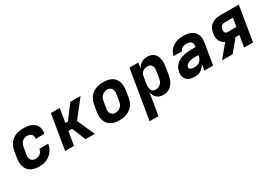

<svg xmlns="http://www.w3.org/2000/svg" viewBox="28 -1406 3544 2498"><g transform="rotate(-30 1800.0 -156.5)"><path d="M250 8Q218 8 187 2Q156 -4 130 -18.5Q104 -33 85.5 -56.5Q67 -80 58 -109Q49 -138 48.5 -170Q48 -202 53 -234L70 -334Q75 -362 85 -389Q95 -416 113 -439.5Q131 -463 155 -481Q179 -499 206.5 -509.5Q234 -520 262 -524Q290 -528 317 -528Q346 -528 374 -524.5Q402 -521 427 -511Q452 -501 473 -484.5Q494 -468 507 -445Q520 -422 523.5 -394Q527 -366 523 -338L521 -328H389L390 -332Q393 -350 388.5 -367.5Q384 -385 372 -396.5Q360 -408 343 -413Q326 -418 308 -418Q289 -418 269 -411Q249 -404 234.5 -389Q220 -374 211.5 -354.5Q203 -335 200 -316L183 -216Q180 -195 181 -174Q182 -153 191.5 -136Q201 -119 220 -110.5Q239 -102 260 -102Q278 -102 296.5 -107.5Q315 -113 330 -125.5Q345 -138 354 -155.5Q363 -173 366 -191V-192H498V-190Q494 -163 483 -136Q472 -109 454 -85Q436 -61 412.5 -42.5Q389 -24 362 -12.5Q335 -1 306.5 3.5Q278 8 250 8Z M1088 0H949L864 -205H809L775 0H642L728 -520H861L827 -315H867L1020 -520H1174L971 -260Z M1457 8Q1424 8 1392.5 2.5Q1361 -3 1334.5 -17.5Q1308 -32 1288.5 -55.5Q1269 -79 1259 -108Q1249 -137 1248.5 -169.5Q1248 -202 1253 -234L1270 -334Q1275 -362 1285 -389Q1295 -416 1312.5 -439.5Q1330 -463 1354.5 -481Q1379 -499 1406 -509.5Q1433 -520 1461 -524Q1489 -528 1516 -528Q1549 -528 1580.5 -522.5Q1612 -517 1639 -502.5Q1666 -488 1685.5 -464.5Q1705 -441 1714.5 -412Q1724 -383 1724.5 -350.5Q1725 -318 1720 -286L1704 -186Q1699 -158 1689 -131Q1679 -104 1661 -80.5Q1643 -57 1618.5 -39Q1594 -21 1567.5 -10.5Q1541 0 1512.5 4Q1484 8 1457 8ZM1457 -102Q1478 -102 1498.5 -108.5Q1519 -115 1535.5 -129.5Q1552 -144 1561 -164Q1570 -184 1573 -204L1590 -304Q1594 -325 1592.5 -345.5Q1591 -366 1582 -383Q1573 -400 1555 -409Q1537 -418 1517 -418Q1496 -418 1475.5 -411.5Q1455 -405 1438.5 -390.5Q1422 -376 1412.5 -356Q1403 -336 1400 -316L1383 -216Q1380 -195 1381 -174.5Q1382 -154 1391.5 -137Q1401 -120 1419 -111Q1437 -102 1457 -102Z M1787 215 1909 -520H2042L2029 -440Q2041 -460 2056.5 -477Q2072 -494 2092 -506Q2112 -518 2134 -523Q2156 -528 2177 -528Q2206 -528 2232.5 -520Q2259 -512 2278.5 -494Q2298 -476 2308.5 -451Q2319 -426 2323.5 -399Q2328 -372 2326.5 -343.5Q2325 -315 2320 -286L2304 -186Q2300 -163 2293.5 -139.5Q2287 -116 2276 -94Q2265 -72 2248.5 -52.5Q2232 -33 2211 -18.5Q2190 -4 2166 2Q2142 8 2119 8Q2091 8 2066 0.5Q2041 -7 2021.5 -23.5Q2002 -40 1991 -63Q1980 -86 1974 -111L1920 215ZM2062 -102Q2082 -102 2102 -109Q2122 -116 2137.5 -130.5Q2153 -145 2161.5 -164.5Q2170 -184 2173 -204L2190 -304Q2193 -324 2192.5 -344.5Q2192 -365 2183.5 -382Q2175 -399 2157.5 -408.5Q2140 -418 2120 -418Q2102 -418 2083 -413.5Q2064 -409 2048 -397Q2032 -385 2023 -367.5Q2014 -350 2011 -332L1994 -232Q1992 -217 1991 -202Q1990 -187 1991.5 -173Q1993 -159 1998 -146Q2003 -133 2011.5 -122.5Q2020 -112 2033.5 -107Q2047 -102 2062 -102Z M2595 8Q2572 8 2550 5Q2528 2 2508.5 -6Q2489 -14 2473.5 -28Q2458 -42 2448.5 -61Q2439 -80 2437 -102Q2435 -124 2439 -147Q2444 -176 2457.5 -203.5Q2471 -231 2494.5 -252.5Q2518 -274 2546 -287.5Q2574 -301 2603 -308.5Q2632 -316 2661 -319Q2690 -322 2719 -322H2787L2789 -335Q2792 -353 2788.5 -370Q2785 -387 2773.5 -398.5Q2762 -410 2744.5 -414.5Q2727 -419 2710 -419Q2695 -419 2679.5 -417Q2664 -415 2650 -408.5Q2636 -402 2624.5 -390Q2613 -378 2611 -363H2481Q2485 -388 2497 -412Q2509 -436 2527.5 -456.5Q2546 -477 2569 -491Q2592 -505 2617 -513.5Q2642 -522 2667.5 -525Q2693 -528 2719 -528Q2748 -528 2777.5 -523.5Q2807 -519 2832.5 -507.5Q2858 -496 2877.5 -476.5Q2897 -457 2908.5 -431.5Q2920 -406 2921 -376.5Q2922 -347 2917 -317L2865 0H2734L2749 -92Q2737 -71 2721 -51.5Q2705 -32 2685 -18.5Q2665 -5 2641 1.5Q2617 8 2595 8ZM2651 -101Q2672 -101 2694 -109Q2716 -117 2732.5 -133.5Q2749 -150 2757 -171Q2765 -192 2769 -213H2719Q2705 -213 2691 -212.5Q2677 -212 2662.5 -209.5Q2648 -207 2633.5 -202.5Q2619 -198 2606 -190.5Q2593 -183 2582.5 -171Q2572 -159 2570 -145Q2568 -136 2572 -128Q2576 -120 2583 -115Q2590 -110 2598 -107.5Q2606 -105 2615.5 -103.5Q2625 -102 2633.5 -101.5Q2642 -101 2651 -101Z M2999 0 3155 -188Q3130 -198 3111.5 -216Q3093 -234 3083 -258Q3073 -282 3072 -309.5Q3071 -337 3075 -365Q3079 -387 3086.5 -408.5Q3094 -430 3108 -449Q3122 -468 3141.5 -482Q3161 -496 3182.5 -505Q3204 -514 3226.5 -517Q3249 -520 3271 -520H3551L3465 0H3332L3360 -173H3302L3159 0ZM3243 -283H3379L3400 -410H3271Q3259 -410 3246.5 -405.5Q3234 -401 3225.5 -392Q3217 -383 3212 -371Q3207 -359 3205 -347Q3203 -336 3203.5 -324.5Q3204 -313 3208 -303.5Q3212 -294 3221.5 -288.5Q3231 -283 3243 -283Z"/></g></svg>

Font: Iosevka XBd Ex Obl
Style: Regular
Weight: 800
Width: 7
Italic angle: -9°
Monospace: yes
Designer: Belleve Invis
Foundry: Belleve Invis
Version: Version 32.5.0; ttfautohint (v1.8.4)